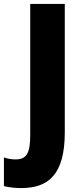

<svg xmlns="http://www.w3.org/2000/svg" viewBox="-86 -734 415 978"><path d="M22 224C160 224 244 156 244 -60V-714H68V-49C68 45 51 78 -7 78C-29 78 -49 74 -66 68V214C-41 220 -12 224 22 224Z"/></svg>

Font: Noto Sans Gurmukhi Condensed Black
Style: Regular
Weight: 900
Width: 3
Designer: Jelle Bosma - Monotype Design Team
Foundry: Monotype Imaging Inc.
Version: Version 2.004